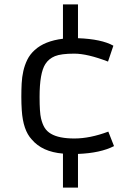

<svg xmlns="http://www.w3.org/2000/svg" viewBox="-20 -772 627 874"><path d="M499 -106.9Q437 -75.2 335 -71.3V82H266.6V-72.8Q171.9 -80.6 124.5 -137.2Q85 -179.2 79.1 -270Q77.1 -299.8 77.1 -331.5Q77.1 -363.3 78.6 -392.3Q80.1 -421.4 86.2 -448.5Q92.3 -475.6 104.2 -500Q116.2 -524.4 137.7 -543.9Q182.6 -585.4 266.6 -595.7V-752H335V-598.1Q441.9 -594.2 496.1 -564L471.7 -491.7Q377.9 -527.8 318.1 -527.8Q258.3 -527.8 230.2 -516.4Q202.1 -504.9 186.5 -480.5Q160.2 -439.9 160.2 -331.1Q160.2 -260.3 166.7 -233.2Q173.3 -206.1 183.6 -189.9Q193.8 -173.8 211.9 -163.1Q248 -141.6 318.8 -141.6Q389.6 -141.6 473.1 -172.9Z"/></svg>

Font: Armata
Style: Regular
Weight: 400
Designer: Viktoriya Grabowska
Foundry: Viktoriya Grabowska
Version: Version 1.003